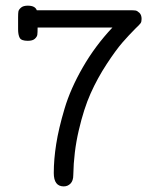

<svg xmlns="http://www.w3.org/2000/svg" viewBox="-20 -647 565 678"><path d="M43.9 -543.9V-585.9Q43.9 -599.1 44.9 -606Q45.9 -612.8 54 -619.9Q62 -627 78.1 -627Q104 -627 109.9 -610.8H439.9Q452.1 -610.8 458.5 -609.9Q464.8 -608.9 472.4 -601.6Q480 -594.2 480 -580.1Q480 -570.3 476.6 -565.2Q473.1 -560.1 458 -545.9Q435.1 -522.9 412.1 -496.6Q389.2 -470.2 356.7 -420.7Q324.2 -371.1 300 -317.1Q275.9 -263.2 258.1 -186.5Q240.2 -109.9 238.8 -28.8Q238.8 -8.8 229 1.2Q219.2 11.2 205.1 11.2Q169.9 11.2 169.9 -36.1Q169.9 -84 178.5 -138.4Q187 -192.9 208 -263.4Q229 -334 272.5 -409.4Q315.9 -484.9 377 -549.8H112.8Q112.8 -531.7 111.8 -524.4Q110.8 -517.1 103 -510Q95.2 -502.9 78.1 -502.9Q55.2 -502.9 49.6 -513.4Q43.9 -523.9 43.9 -543.9Z"/></svg>

Font: CMU Typewriter Text Variable Width
Style: Medium
Weight: 500
Version: Version 0.7.0